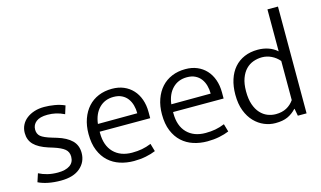

<svg xmlns="http://www.w3.org/2000/svg" viewBox="-85 -967 2062 1233"><g transform="rotate(-15 945.5 -350.5)"><path d="M324 -396Q295 -410 268.5 -416Q242 -422 213 -422Q162 -422 137 -402Q112 -382 112 -350Q112 -321 131.5 -304.5Q151 -288 205 -272L235 -263Q297 -244 329.5 -212Q362 -180 362 -129Q362 -69 317 -30Q272 9 188 9Q143 9 105 1.5Q67 -6 39 -20L57 -75Q84 -61 115 -53.5Q146 -46 183 -46Q234 -46 262.5 -65.5Q291 -85 291 -123Q291 -155 268.5 -173.5Q246 -192 196 -208L164 -218Q102 -238 72 -268.5Q42 -299 42 -346Q42 -375 54 -399Q66 -423 88 -440Q110 -457 139.5 -466.5Q169 -476 205 -476Q238 -476 274 -470Q310 -464 341 -450Z M845 -230H509V-221Q509 -138 554 -92Q599 -46 677 -46Q712 -46 742 -51.5Q772 -57 804 -70L819 -18Q791 -6 753.5 1.5Q716 9 674 9Q625 9 582 -5Q539 -19 506.5 -48.5Q474 -78 455 -124Q436 -170 436 -234Q436 -289 452 -334Q468 -379 496.5 -410.5Q525 -442 565.5 -459Q606 -476 656 -476Q699 -476 733.5 -461.5Q768 -447 793 -420Q818 -393 831.5 -355Q845 -317 845 -271ZM773 -282Q773 -310 766 -335.5Q759 -361 744.5 -380.5Q730 -400 707 -411.5Q684 -423 652 -423Q594 -423 556.5 -385Q519 -347 511 -281Z M1333 -230H997V-221Q997 -138 1042 -92Q1087 -46 1165 -46Q1200 -46 1230 -51.5Q1260 -57 1292 -70L1307 -18Q1279 -6 1241.5 1.5Q1204 9 1162 9Q1113 9 1070 -5Q1027 -19 994.5 -48.5Q962 -78 943 -124Q924 -170 924 -234Q924 -289 940 -334Q956 -379 984.5 -410.5Q1013 -442 1053.5 -459Q1094 -476 1144 -476Q1187 -476 1221.5 -461.5Q1256 -447 1281 -420Q1306 -393 1319.5 -355Q1333 -317 1333 -271ZM1261 -282Q1261 -310 1254 -335.5Q1247 -361 1232.5 -380.5Q1218 -400 1195 -411.5Q1172 -423 1140 -423Q1082 -423 1044.5 -385Q1007 -347 999 -281Z M1753 -710H1823V0H1765L1756 -48H1754Q1728 -20 1696 -5.5Q1664 9 1615 9Q1577 9 1541 -6Q1505 -21 1476 -51Q1447 -81 1429.5 -126.5Q1412 -172 1412 -234Q1412 -289 1426.5 -334Q1441 -379 1468.5 -410.5Q1496 -442 1535.5 -459Q1575 -476 1625 -476Q1662 -476 1694.5 -465Q1727 -454 1753 -431ZM1753 -367Q1731 -393 1701 -407.5Q1671 -422 1639 -422Q1609 -422 1581 -412Q1553 -402 1531.5 -380Q1510 -358 1497 -322.5Q1484 -287 1484 -237Q1484 -185 1496.5 -149Q1509 -113 1530 -90Q1551 -67 1577.5 -56.5Q1604 -46 1632 -46Q1673 -46 1703 -62Q1733 -78 1753 -107Z"/></g></svg>

Font: Mukta Light
Style: Regular
Weight: 300
Designer: Girish Dalvi and Yashodeep Gholap
Foundry: Ek Type
Version: Version 2.538;PS 1.002;hotconv 16.6.51;makeotf.lib2.5.65220;